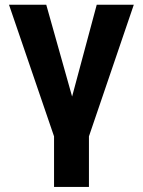

<svg xmlns="http://www.w3.org/2000/svg" viewBox="-20 -565 587 789"><path d="M202.1 -4.6V203.1H345.5V-4.6L529.8 -545.5H377.5L276.3 -168.3L170.1 -545.5H17Z"/></svg>

Font: Inter-Hewn
Style: Bold
Weight: 700
Designer: Rasmus Andersson
Foundry: rsms
Version: Version 3.012;git-f93a4a705